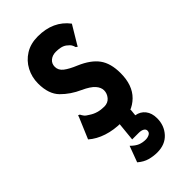

<svg xmlns="http://www.w3.org/2000/svg" viewBox="-219 -534 788 788"><g transform="rotate(-45 175.0 -140.0)"><path d="M174 11Q128 11 90 -1.5Q52 -14 26 -37L64 -127L67 -136L74 -133Q78 -125 83 -118.5Q88 -112 102 -104Q130 -85 168 -85Q190 -85 202.5 -100Q215 -115 215 -133Q215 -150 200.5 -166.5Q186 -183 151 -199Q106 -219 74.5 -251Q43 -283 43 -344Q43 -381 59.5 -412.5Q76 -444 106.5 -463Q137 -482 179 -482Q268 -482 315 -420L270 -345L265 -336L258 -341Q256 -349 252 -356Q248 -363 235 -373Q225 -380 212.5 -382.5Q200 -385 187 -385Q167 -385 153.5 -374Q140 -363 140 -344Q140 -324 158 -310Q176 -296 210 -282Q264 -259 288.5 -225.5Q313 -192 313 -135Q313 -65 274.5 -27Q236 11 174 11ZM189 202Q167 202 145 196Q123 190 102 172L128 102Q145 119 160 125Q175 131 193 131Q204 131 214 126Q224 121 224 110Q224 101 215 96Q206 91 192 91H154L163 0H236L233 30Q258 34 273 53Q288 72 288 102Q288 144 261.5 173Q235 202 189 202Z"/></g></svg>

Font: Inconsolata ExtraCondensed Black
Style: Regular
Weight: 900
Width: 2
Monospace: yes
Designer: Raph Levien, Cyreal, Brenton Simpson
Foundry: Raph Levien, Cyreal, Google
Version: Version 3.001; ttfautohint (v1.8.2.53-6de2)